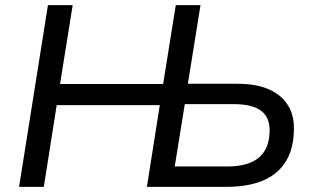

<svg xmlns="http://www.w3.org/2000/svg" viewBox="-20 -725 1218 745"><path d="M54 0 166 -705H262L213 -399H613L662 -705H758L709 -400H901Q977 -400 1026.5 -377Q1076 -354 1100 -312Q1124 -270 1120 -210Q1117 -140 1085.5 -93Q1054 -46 997 -23Q940 0 859 0H550L600 -317H200L150 0ZM658 -79H861Q941 -79 982 -111.5Q1023 -144 1026 -210Q1029 -267 994.5 -294Q960 -321 887 -321H697Z"/></svg>

Font: Nunito Sans 10pt Medium
Style: Italic
Weight: 500
Italic angle: -9°
Designer: Vernon Adams
Foundry: Vernon Adams
Version: Version 3.101;gftools[0.9.27]